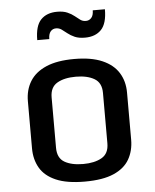

<svg xmlns="http://www.w3.org/2000/svg" viewBox="-53 -789 681 844"><g transform="rotate(-5 287.0 -367.0)"><path d="M287.1 10.7Q208 10.7 159.9 -10.3Q111.8 -31.2 90.1 -68.6Q68.4 -106 68.4 -155.3V-363.3Q68.4 -413.1 91.6 -450.7Q114.7 -488.3 163.1 -509.3Q211.4 -530.3 287.1 -530.3Q362.3 -530.3 410.6 -509.3Q459 -488.3 482.4 -450.7Q505.9 -413.1 505.9 -363.3V-155.3Q505.9 -106.4 484.4 -68.8Q462.9 -31.2 415 -10.3Q367.2 10.7 287.1 10.7ZM287.1 -66.9Q336.9 -66.9 368.7 -85Q400.4 -103 400.4 -148.4V-370.6Q400.4 -415.5 369.1 -433.8Q337.9 -452.1 287.1 -452.1Q236.3 -452.1 205.1 -433.8Q173.8 -415.5 173.8 -370.6V-148.4Q173.8 -103 204.6 -85Q235.4 -66.9 287.1 -66.9ZM343.3 -619.6Q315.9 -619.6 298.1 -627.4Q280.3 -635.3 267.6 -645.5Q254.9 -655.8 243.9 -663.6Q232.9 -671.4 219.2 -671.4Q204.6 -671.4 195.3 -660.4Q186 -649.4 186 -627H132.8Q132.8 -689.9 158.7 -716.8Q184.6 -743.7 230.5 -743.7Q257.8 -743.7 275.6 -735.8Q293.5 -728 305.9 -717.8Q318.4 -707.5 328.9 -700Q339.4 -692.4 353 -692.4Q367.7 -692.4 377.4 -703.1Q387.2 -713.9 387.2 -736.3H440.9Q440.9 -673.3 415 -646.5Q389.2 -619.6 343.3 -619.6Z"/></g></svg>

Font: Monda Medium
Style: Regular
Weight: 500
Designer: Vernon Adams
Foundry: Vernon Adams
Version: Version 2.200